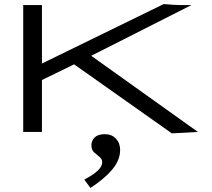

<svg xmlns="http://www.w3.org/2000/svg" viewBox="-20 -648 1040 943"><path d="M824 7 344 -332 186 -255V0H94V-623H186V-336L784 -628Q807 -626 830.5 -624.5Q854 -623 868 -623H920L428 -374L952 0ZM424 275 394 234Q436 212 459 191Q482 170 482 149Q482 133 468.5 122.5Q455 112 442 100Q429 88 429 65Q429 43 445 27Q461 11 495 11Q529 11 549.5 33Q570 55 570 88Q570 139 530.5 185.5Q491 232 424 275Z"/></svg>

Font: Inconsolata UltraExpanded Thin
Style: Regular
Weight: 100
Width: 9
Monospace: yes
Designer: Raph Levien, Cyreal, Brenton Simpson
Foundry: Raph Levien, Cyreal, Google
Version: Version 3.100; ttfautohint (v1.8.4.7-5d5b)